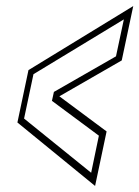

<svg xmlns="http://www.w3.org/2000/svg" viewBox="-20 -613 460 634"><path d="M294 1 37.5 -208.5 74 -381.5 420 -593 382 -413.5 176 -295 332 -179ZM281 -42.5 306.5 -165 151.5 -280 158 -309.5 363 -427 389 -549 90.5 -368 59.5 -221.5Z"/></svg>

Font: Tourney Condensed ExtraLight
Style: Italic
Weight: 200
Width: 3
Italic angle: -12°
Designer: Tyler Finck
Foundry: Etcetera Type Co
Version: Version 1.010; ttfautohint (v1.8.3)